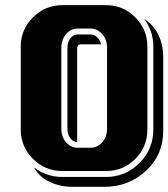

<svg xmlns="http://www.w3.org/2000/svg" viewBox="-20 -660 650 741"><path d="M609.9 -440.9V-154.8Q609.9 -62 543.2 -0.5Q476.6 61 382.8 61H258.8Q211.9 61 171.9 42.2Q131.8 23.4 111.8 -13.2Q160.2 22.9 220.2 22.9H389.2Q464.4 22.9 518.1 -30.8Q571.8 -84.5 571.8 -160.2V-480Q571.8 -540 536.1 -587.9Q573.2 -563 591.6 -524.7Q609.9 -486.3 609.9 -440.9ZM548.8 -160.2Q548.8 -93.3 502.2 -46.6Q455.6 0 389.2 0H220.2Q154.3 0 107.2 -46.9Q60.1 -93.8 60.1 -160.2V-480Q60.1 -545.9 107.2 -593Q154.3 -640.1 220.2 -640.1H389.2Q455.6 -640.1 502.2 -593Q548.8 -545.9 548.8 -480ZM393.1 -163.1V-476.1Q393.1 -507.3 374.3 -528.6Q355.5 -549.8 329.1 -549.8H279.8Q253.4 -549.8 235.1 -528.6Q216.8 -507.3 216.8 -476.1V-163.1Q216.8 -131.8 235.1 -110.8Q253.4 -89.8 279.8 -89.8H329.1Q356 -89.8 374.5 -110.8Q393.1 -131.8 393.1 -163.1ZM370.1 -488.8H292Q277.8 -488.8 277.8 -472.2V-111.8Q261.7 -112.3 251 -127.2Q240.2 -142.1 240.2 -163.1V-476.1Q240.2 -497.6 251.7 -512.2Q263.2 -526.9 279.8 -526.9H329.1Q343.8 -526.9 355 -516.1Q366.2 -505.4 370.1 -488.8Z"/></svg>

Font: Laconic
Style: Shadow
Weight: 900
Width: 6
Designer: Robby Woodard
Version: Version 1.000